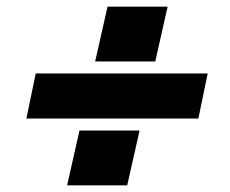

<svg xmlns="http://www.w3.org/2000/svg" viewBox="-20 -594 690 575"><path d="M87 -374H602L574 -239H59ZM218 -203H398L361 -39H181ZM302 -574H482L445 -410H265Z"/></svg>

Font: Azeret Mono
Style: Bold Italic
Weight: 700
Italic angle: -12°
Designer: Martin Vácha
Foundry: Displaay
Version: Version 1.000; Glyphs 3.0.3, build 3074